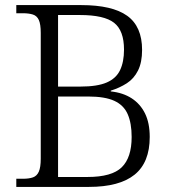

<svg xmlns="http://www.w3.org/2000/svg" viewBox="-20 -734 679 754"><path d="M44 0V-32H70Q94 -32 109.5 -37.5Q125 -43 132.5 -60Q140 -77 140 -111V-605Q140 -639 132.5 -655.5Q125 -672 109 -677Q93 -682 70 -682H44V-714H299Q421 -714 479.5 -672Q538 -630 538 -538Q538 -489 522 -457Q506 -425 478 -407Q450 -389 415 -378V-375Q463 -370 497 -348Q531 -326 549.5 -288.5Q568 -251 568 -196Q568 -96 508.5 -48Q449 0 329 0ZM324 -39Q419 -39 458 -77Q497 -115 497 -196Q497 -250 481.5 -285.5Q466 -321 429 -338Q392 -355 326 -355H208V-39ZM296 -394Q362 -394 399 -410Q436 -426 451.5 -458.5Q467 -491 467 -539Q467 -614 428 -644.5Q389 -675 294 -675H208V-394Z"/></svg>

Font: Noto Serif Thai Light
Style: Regular
Weight: 300
Version: Version 2.001